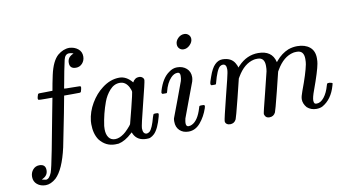

<svg xmlns="http://www.w3.org/2000/svg" viewBox="-85 -916 2412 1332"><g transform="rotate(-10 1121.0 -250.0)"><path d="M118 162Q145 168 147 168Q170 168 187 126Q197 99 221.5 -27.5Q246 -154 267 -267.5Q288 -381 289 -382V-385H242Q195 -385 192 -387Q185 -391 190 -409Q194 -424 195 -425Q197 -430 204 -430.5Q211 -431 250 -431Q298 -431 298 -432Q298 -434 307 -482Q316 -530 319 -540Q340 -635 382 -672Q422 -705 465 -705Q501 -703 525.5 -683Q550 -663 550 -630Q550 -601 532 -581Q514 -561 487 -561Q443 -561 443 -603Q443 -640 478 -657L487 -662Q469 -668 457 -668Q428 -668 419 -630Q412 -601 402.5 -552Q393 -503 387 -468.5Q381 -434 380 -433Q380 -431 435 -431Q480 -431 489 -430Q498 -429 498 -423Q498 -412 491 -391Q489 -386 481.5 -385.5Q474 -385 428 -385H372L349 -263Q312 -72 303 -32Q269 119 212 173Q175 205 139 205Q103 205 79 185Q55 165 55 132Q55 102 73 81.5Q91 61 118 61Q162 61 162 103Q162 140 127 157Z M977 -153Q986 -153 989 -152.5Q992 -152 994 -150Q996 -148 996 -144Q996 -141 993 -129Q971 -45 939 -13Q926 0 907 8Q899 10 883 10Q820 10 795 -39Q790 -52 790 -51Q789 -52 786 -50Q784 -48 782 -46Q734 -1 687 9Q681 10 662 10Q596 10 553 -45Q523 -89 523 -157Q523 -173 524 -179Q531 -243 565.5 -301.5Q600 -360 648 -396Q706 -441 770 -441Q820 -441 860 -392Q876 -422 906 -422Q919 -422 929 -414Q939 -406 939 -394Q939 -381 901.5 -233.5Q864 -86 864 -68Q864 -26 892 -26Q901 -27 912 -35Q933 -55 953 -131Q959 -151 963 -152Q965 -153 973 -153ZM608 -106Q608 -70 623.5 -48Q639 -26 669 -26Q698 -26 731 -50Q743 -58 763.5 -80Q784 -102 788 -110Q790 -114 815.5 -217Q841 -320 841 -328Q841 -340 830 -362Q808 -405 767 -405Q727 -405 696.5 -371Q666 -337 650 -293Q621 -214 609 -129Q609 -126 608.5 -118Q608 -110 608 -106Z M1203 -600Q1203 -623 1222 -642Q1241 -661 1266 -661Q1284 -661 1296.5 -649Q1309 -637 1309 -619Q1309 -597 1289 -577Q1269 -557 1245 -557Q1227 -557 1215 -569Q1203 -581 1203 -600ZM1180 11Q1141 11 1117 -12Q1093 -35 1093 -74Q1093 -91 1095 -97Q1096 -99 1141.5 -220.5Q1187 -342 1187 -344Q1192 -360 1192 -380Q1192 -404 1175 -404H1173Q1149 -404 1127 -381Q1095 -348 1080 -287Q1080 -286 1079 -283.5Q1078 -281 1077.5 -280.5Q1077 -280 1076 -279Q1075 -278 1072.5 -278Q1070 -278 1068 -278Q1066 -278 1060 -278H1046Q1040 -284 1040 -287Q1040 -290 1043 -301Q1069 -387 1119 -421Q1146 -442 1177 -442Q1217 -442 1243 -419Q1269 -396 1269 -357Q1269 -344 1264 -327Q1263 -325 1218 -204L1173 -83Q1168 -61 1168 -51Q1168 -26 1185 -26Q1199 -26 1210 -32Q1254 -53 1279 -137Q1282 -149 1284.5 -151Q1287 -153 1301 -153Q1310 -153 1313.5 -152.5Q1317 -152 1319 -150Q1321 -148 1321 -143Q1321 -139 1318 -130Q1299 -73 1263.5 -31Q1228 11 1180 11Z M1472 11Q1458 11 1448 3.5Q1438 -4 1438 -17Q1438 -30 1476 -181Q1515 -335 1515 -342Q1518 -357 1518 -369Q1518 -405 1493 -405Q1483 -405 1473 -398Q1449 -379 1425 -287Q1425 -286 1424 -283.5Q1423 -281 1422.5 -280.5Q1422 -280 1421 -279Q1420 -278 1417.5 -278Q1415 -278 1413 -278Q1411 -278 1405 -278H1391Q1385 -284 1385 -287Q1385 -300 1399 -337Q1419 -395 1443 -418Q1467 -442 1496 -442Q1559 -442 1584 -397Q1595 -378 1595 -369Q1595 -367 1596 -367L1607 -378Q1668 -442 1748 -442Q1845 -442 1865 -360L1866 -357L1874 -367Q1911 -411 1960 -431Q1991 -442 2023 -442Q2078 -442 2111 -415Q2144 -388 2144 -336Q2144 -313 2141 -298Q2132 -247 2086 -121Q2068 -73 2068 -50Q2069 -36 2073 -31Q2077 -26 2088 -26Q2116 -26 2140.5 -56.5Q2165 -87 2179 -138Q2182 -149 2184.5 -151Q2187 -153 2201 -153Q2220 -150 2221 -145Q2221 -144 2217 -130Q2191 -37 2123 1Q2105 10 2080 10Q2042 10 2015 -14Q1991 -42 1991 -73Q1991 -92 2005 -129Q2049 -246 2061 -307Q2064 -322 2064 -345Q2064 -404 2015 -404Q1997 -404 1989 -402Q1919 -387 1870 -303L1863 -291L1830 -157Q1797 -26 1792 -16Q1779 11 1749 11Q1725 11 1717 -9L1714 -18Q1714 -29 1748 -161L1784 -307Q1787 -322 1787 -345Q1787 -404 1738 -404Q1720 -404 1712 -402Q1642 -387 1593 -303L1586 -291L1553 -157Q1520 -26 1515 -16Q1502 11 1472 11Z"/></g></svg>

Font: MathJax_Math
Style: Italic
Weight: 400
Version: Version 1.1